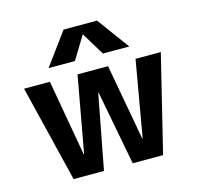

<svg xmlns="http://www.w3.org/2000/svg" viewBox="-109 -880 1031 996"><g transform="rotate(-15 406.0 -381.5)"><path d="M177.7 -519.5 250 -110.4H252L326.2 -519.5H490.2L564.5 -110.4H566.4L637.7 -519.5H773.4L646.5 0H483.4L407.2 -400.4H405.3L329.1 0H166L39.1 -519.5ZM405.3 -711.9 331.1 -589.8H189.5L316.4 -762.7H496.1L623 -589.8H481.4L407.2 -711.9Z"/></g></svg>

Font: Mgen+ 1c bold
Style: Bold
Weight: 700
Designer: [Source Han Sans]
Ryoko NISHIZUKA  (kana & ideographs); Paul D. Hunt (Latin, Greek & Cyrillic); Wenlong ZHANG  (bopomofo
Version: Version 1.059.20150602